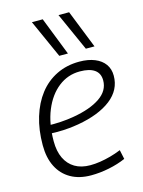

<svg xmlns="http://www.w3.org/2000/svg" viewBox="-120 -862 703 942"><g transform="rotate(-15 231.0 -390.5)"><path d="M81 -281Q112 -280 146.5 -282Q181 -284 215 -290Q302 -305 351.5 -339Q401 -373 401 -425Q401 -461 375.5 -479Q350 -497 301 -497Q240 -497 192 -459.5Q144 -422 116.5 -355Q89 -288 89 -199Q89 -148 106 -112.5Q123 -77 155 -58Q187 -39 233 -39Q257 -39 283 -43Q309 -47 336.5 -54.5Q364 -62 391 -73L401 -26Q362 -9 315.5 0.5Q269 10 224 10Q164 10 121 -14.5Q78 -39 55 -84.5Q32 -130 32 -194Q32 -272 51.5 -336Q71 -400 107 -446.5Q143 -493 195 -518.5Q247 -544 311 -544Q356 -544 389 -530.5Q422 -517 439.5 -492.5Q457 -468 457 -434Q457 -362 396 -314.5Q335 -267 226 -248Q187 -241 148 -239.5Q109 -238 76 -240ZM224 -597 137 -791H192L268 -597ZM359 -597 272 -791H326L403 -597Z"/></g></svg>

Font: Georama ExtraCondensed Thin Light
Style: Italic
Weight: 300
Italic angle: -9°
Version: Version 1.001